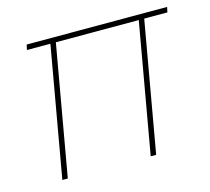

<svg xmlns="http://www.w3.org/2000/svg" viewBox="-79 -588 744 680"><g transform="rotate(-15 293.5 -248.0)"><path d="M70 0 154 -477H68L72 -496H587L583 -477H498L414 0H394L478 -477H174L90 0Z"/></g></svg>

Font: DM Sans 36pt Thin
Style: Italic
Weight: 250
Italic angle: -10°
Designer: Colophon Foundry, Jonny Pinhorn
Foundry: Colophon Foundry
Version: Version 4.004;gftools[0.9.30]